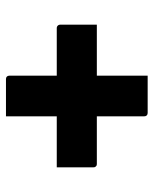

<svg xmlns="http://www.w3.org/2000/svg" viewBox="44 -620 512 640"><g transform="rotate(90 300.0 -300.0)"><path d="M232.3 -536.2Q268.8 -536.2 297.6 -536.2Q326.4 -536.2 356.7 -536.2Q361.7 -536.2 364.7 -533.2Q367.7 -530.2 367.7 -525.2Q367.7 -448.7 367.7 -371.6Q367.7 -294.6 367.7 -218Q367.7 -141.5 367.7 -63.9Q334.6 -63.9 305.9 -63.9Q277.2 -63.9 243.3 -63.9Q238.3 -63.9 235.3 -66.9Q232.3 -69.9 232.3 -74.9Q232.3 -135.3 232.3 -196.1Q232.3 -256.9 232.3 -317.3Q232.3 -377.7 232.3 -438Q232.3 -466.3 232.3 -491.4Q232.3 -516.6 232.3 -536.2ZM62.3 -366.8H526.4Q530.7 -366.8 532.7 -365.3Q534.7 -363.8 536.2 -361.8Q537.7 -359.8 537.7 -355.8Q537.7 -325.3 537.7 -294.9Q537.7 -264.5 537.7 -233.2H73.5Q70.3 -233.2 67.8 -234.7Q65.3 -236.2 63.8 -238.7Q62.3 -241.2 62.3 -244.2Q62.3 -275.5 62.3 -305.9Q62.3 -336.3 62.3 -366.8Z"/></g></svg>

Font: Recursive Sans Linear Light
Style: Regular
Weight: 300
Version: Version 1.085